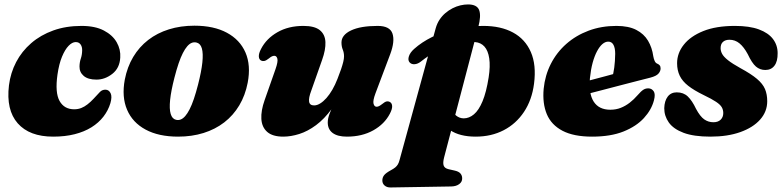

<svg xmlns="http://www.w3.org/2000/svg" viewBox="-20 -602 3538 867"><path d="M322 -412Q306 -412 289.8 -395.2Q273.5 -378.5 260 -346Q246.5 -313.5 239.5 -265Q228 -183.5 249 -146Q270 -108.5 315 -108.5Q332 -108.5 346.8 -114.2Q361.5 -120 375.2 -130.8Q389 -141.5 402.5 -156Q421 -176.5 431.5 -187Q442 -197.5 457 -197Q472 -196.5 479.5 -181Q487 -165.5 478.5 -136Q468.5 -103 447 -75.2Q425.5 -47.5 393 -27.2Q360.5 -7 317.2 4Q274 15 220 15Q113 15 60 -45.2Q7 -105.5 20.5 -217Q27.5 -273 53 -321.8Q78.5 -370.5 121 -407.2Q163.5 -444 220.8 -464.5Q278 -485 348 -485Q409.5 -485 449 -464.2Q488.5 -443.5 507 -411Q525.5 -378.5 523 -342Q520.5 -294.5 487.2 -268.5Q454 -242.5 415.5 -242.5Q377.5 -242.5 358 -259.2Q338.5 -276 339 -302Q339.5 -322 345 -337.8Q350.5 -353.5 351 -374Q351.5 -390.5 344 -401.2Q336.5 -412 322 -412Z M858 -486Q945.5 -486 1004.5 -454.2Q1063.5 -422.5 1088.5 -364.8Q1113.5 -307 1098.5 -228.5Q1087.5 -171.5 1060.5 -126.2Q1033.5 -81 992.8 -49.5Q952 -18 899.2 -1.5Q846.5 15 784 15Q696.5 15 637.5 -16.8Q578.5 -48.5 553.8 -106.5Q529 -164.5 543.5 -242.5Q554.5 -299.5 581.5 -344.8Q608.5 -390 649.2 -421.5Q690 -453 742.8 -469.5Q795.5 -486 858 -486ZM775 -61Q786 -58.5 796.2 -62.5Q806.5 -66.5 816.5 -78Q826.5 -89.5 836.2 -108.5Q846 -127.5 855.5 -155.5Q865 -183.5 874.5 -220.5Q889.5 -279.5 893.8 -320.2Q898 -361 891.5 -383.5Q885 -406 867 -410Q856 -412.5 845.8 -408.5Q835.5 -404.5 825.5 -393Q815.5 -381.5 805.8 -362.5Q796 -343.5 786.5 -315.5Q777 -287.5 767.5 -250.5Q752.5 -192 748.2 -151Q744 -110 750.8 -87.5Q757.5 -65 775 -61Z M1740.5 -141.5Q1750 -136.5 1750.8 -123Q1751.5 -109.5 1740.5 -88.5Q1716.5 -42 1665.8 -13.5Q1615 15 1546.5 15Q1504.5 15 1482.2 -1.5Q1460 -18 1460 -49Q1460 -67.5 1468.8 -90Q1477.5 -112.5 1489 -136.8Q1500.5 -161 1510.2 -185Q1520 -209 1521.5 -230.5L1538.5 -226Q1512.5 -157.5 1478.5 -111Q1444.5 -64.5 1407 -36.8Q1369.5 -9 1331.5 3Q1293.5 15 1259 15Q1211 15 1186.8 -6.2Q1162.5 -27.5 1160.2 -64.8Q1158 -102 1175 -150L1224 -289.5Q1236 -323.5 1232.5 -336.8Q1229 -350 1219 -350Q1213.5 -350 1208 -347.5Q1202.5 -345 1194 -338Q1182 -328.5 1174.2 -326.8Q1166.5 -325 1159 -328.5Q1149.5 -333.5 1148.8 -347Q1148 -360.5 1159 -381.5Q1183 -428 1232.8 -456.5Q1282.5 -485 1350 -485Q1400.5 -485 1424.2 -465.8Q1448 -446.5 1449.5 -412Q1451 -377.5 1434.5 -331.5L1385.5 -192.5Q1373 -159.5 1375.8 -142.8Q1378.5 -126 1398.5 -126Q1411.5 -126 1425.8 -134.8Q1440 -143.5 1454 -159.2Q1468 -175 1480.8 -197Q1493.5 -219 1504 -246Q1513.5 -270 1520 -289Q1526.5 -308 1530 -322.5Q1533.5 -337 1533.5 -347.5Q1533.5 -364 1527.8 -378Q1522 -392 1522 -410Q1522 -444 1565 -464.5Q1608 -485 1685.5 -485Q1740.5 -485 1752.2 -450.5Q1764 -416 1742 -357L1675.5 -180.5Q1663 -147 1666.8 -133.5Q1670.5 -120 1680.5 -120Q1686 -120 1691.5 -122.8Q1697 -125.5 1705.5 -132Q1717.5 -142 1725.2 -143.8Q1733 -145.5 1740.5 -141.5Z M2139.5 -478.5 1985.5 108.5Q1979 133.5 1983.5 145.8Q1988 158 2005.5 162L2032 168Q2051 172 2059 181.2Q2067 190.5 2067 203Q2067.5 219 2053.8 229.2Q2040 239.5 2018 240L1744.5 244.5Q1727.5 245 1717 236Q1706.5 227 1706.5 213Q1706.5 199.5 1714.5 189.2Q1722.5 179 1744.5 167Q1757.5 160 1764.8 154Q1772 148 1776.5 140.5Q1781 133 1784 121.5L1947.5 -474.5Q1953.5 -496 1964.8 -513Q1976 -530 1991.2 -543Q2006.5 -556 2023.8 -564.8Q2041 -573.5 2059 -577.8Q2077 -582 2093.5 -582Q2133.5 -582 2143.5 -556.8Q2153.5 -531.5 2139.5 -478.5ZM1880.5 -324Q1866.5 -313 1852 -312Q1837.5 -311 1829 -321Q1821 -331 1826.5 -348Q1832 -365 1850 -381Q1884 -411.5 1931 -434.8Q1978 -458 2036.5 -471.5Q2095 -485 2162.5 -485Q2241.5 -485 2296.5 -455.2Q2351.5 -425.5 2377 -367.2Q2402.5 -309 2391.5 -224Q2382 -150.5 2346.2 -96.8Q2310.5 -43 2254.5 -14Q2198.5 15 2128 15Q2055.5 15 2012.2 -14.5Q1969 -44 1960.5 -86.5L2015 -113.5Q2025 -92 2039.8 -80Q2054.5 -68 2073.5 -67.5Q2098.5 -67.5 2120.2 -85.8Q2142 -104 2159 -144.8Q2176 -185.5 2186.5 -252Q2194.5 -303.5 2189.2 -338.5Q2184 -373.5 2167.5 -391.8Q2151 -410 2125 -412Q2075 -416 2011.2 -396.5Q1947.5 -377 1880.5 -324Z M2535.5 -210.5Q2535.5 -210.5 2552.2 -215Q2569 -219.5 2595.8 -226.5Q2622.5 -233.5 2653.2 -241.8Q2684 -250 2713.5 -257.8Q2743 -265.5 2764 -271.5L2744 -249.5Q2750 -269.5 2753.8 -297.2Q2757.5 -325 2758 -359Q2758 -385 2750.2 -399.5Q2742.5 -414 2726.5 -414Q2713 -414 2700 -402.8Q2687 -391.5 2675.8 -370.2Q2664.5 -349 2656.2 -318.8Q2648 -288.5 2644 -250Q2637.5 -179.5 2661 -143Q2684.5 -106.5 2736 -106.5Q2761.5 -106.5 2783 -115Q2804.5 -123.5 2823.5 -138.2Q2842.5 -153 2859 -172Q2875 -190.5 2885.5 -197Q2896 -203.5 2908.5 -203Q2923 -202.5 2931.8 -189.8Q2940.5 -177 2933 -149Q2922 -106.5 2887.8 -69Q2853.5 -31.5 2795.5 -8.2Q2737.5 15 2653.5 15Q2570.5 15 2520 -11.5Q2469.5 -38 2449.2 -86.5Q2429 -135 2435 -201Q2441 -261.5 2467.2 -313.2Q2493.5 -365 2537 -403.5Q2580.5 -442 2638 -463.5Q2695.5 -485 2763.5 -485Q2818.5 -485 2853.2 -467Q2888 -449 2906.2 -418.2Q2924.5 -387.5 2930 -348Q2932 -336.5 2936 -327.2Q2940 -318 2947 -315Q2954.5 -312 2958.8 -307Q2963 -302 2963 -293Q2963 -280.5 2953.2 -269.5Q2943.5 -258.5 2917 -251.5Q2893 -245.5 2856.2 -236Q2819.5 -226.5 2777 -215.5Q2734.5 -204.5 2692.8 -193.5Q2651 -182.5 2616.5 -173.8Q2582 -165 2561.2 -159.5Q2540.5 -154 2540.5 -154Z M3201.5 -50Q3222.5 -50 3234.2 -61.5Q3246 -73 3246 -91.5Q3246 -106 3239.2 -117.8Q3232.5 -129.5 3213.5 -142.2Q3194.5 -155 3157 -173Q3114 -194 3087.8 -214.5Q3061.5 -235 3049.5 -259.8Q3037.5 -284.5 3037.5 -316.5Q3037.5 -362 3067.8 -400.2Q3098 -438.5 3156 -461.8Q3214 -485 3298.5 -485Q3364.5 -485 3407 -469.2Q3449.5 -453.5 3470.5 -425.8Q3491.5 -398 3491.5 -362Q3492 -325 3477.2 -305.5Q3462.5 -286 3436 -286Q3411.5 -286 3393.5 -301.5Q3375.5 -317 3356.5 -357.5Q3339 -390 3319.2 -406.2Q3299.5 -422.5 3274 -422.5Q3255.5 -422.5 3244.8 -413Q3234 -403.5 3234 -384.5Q3234 -371.5 3241 -358.5Q3248 -345.5 3267.5 -330Q3287 -314.5 3324 -294Q3372 -268 3398.2 -245.8Q3424.5 -223.5 3434.5 -199.8Q3444.5 -176 3444.5 -145Q3444.5 -98 3412.5 -62Q3380.5 -26 3323 -5.5Q3265.5 15 3188 15Q3113 15 3067 -2.2Q3021 -19.5 3000.2 -48.8Q2979.5 -78 2979.5 -113.5Q2980.5 -146.5 2995.2 -165.8Q3010 -185 3036 -185Q3066.5 -185 3086 -166.2Q3105.5 -147.5 3123 -110.5Q3141.5 -76 3160 -63Q3178.5 -50 3201.5 -50Z"/></svg>

Font: Fraunces Wonky
Style: Italic
Weight: 900
Italic angle: -16°
Version: Version 1.000;[b76b70a41]